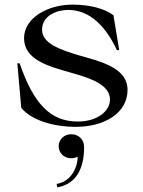

<svg xmlns="http://www.w3.org/2000/svg" viewBox="-20 -535 617 831"><path d="M308 14C430 14 532 -44 532 -146C532 -241 419 -268 320 -296C240 -320 162 -347 162 -406C162 -469 228 -492 275 -492C352 -492 427 -444 486 -318H496L471 -469C433 -498 368 -515 294 -515C187 -515 84 -458 84 -369C85 -276 190 -248 285 -221C371 -197 456 -169 456 -104C456 -54 401 -9 317 -9C199 -9 126 -84 65 -261H55L72 -68C115 -16 208 14 308 14ZM225 261 228 276C308 262 344 197 344 102C344 68 320 46 288 46C257 46 234 69 234 98C234 127 257 150 288 150C300 150 308 147 316 143C316 190 288 251 225 261Z"/></svg>

Font: Sprat
Style: Regular
Weight: 400
Designer: Ethan Nakache
Foundry: Collletttivo
Version: Version 2.000;Glyphs 3.2 (3217)